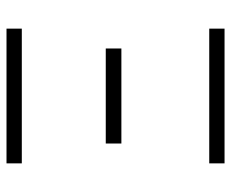

<svg xmlns="http://www.w3.org/2000/svg" viewBox="-80 -630 710 590"><g transform="rotate(-90 275.0 -335.0)"><path d="M68 -623V-670H482V-623ZM129 -317V-365H421V-317ZM68 0V-47H482V0Z"/></g></svg>

Font: Lode Dark
Style: Regular
Weight: 400
Monospace: yes
Designer: Belleve Invis
Foundry: Belleve Invis
Version: Version 29.2.0; ttfautohint (v1.8.3)